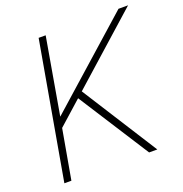

<svg xmlns="http://www.w3.org/2000/svg" viewBox="-126 -812 882 924"><g transform="rotate(-20 314.5 -350.0)"><path d="M278 -387 524 0H482L250 -362L129 -254L84 0H48L171 -700H207L139 -308L580 -700H629Z"/></g></svg>

Font: Bai Jamjuree ExtraLight
Style: Italic
Weight: 275
Italic angle: -10°
Version: Version 1.000; ttfautohint (v1.6)